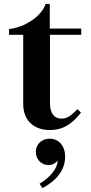

<svg xmlns="http://www.w3.org/2000/svg" viewBox="-20 -650 462 976"><path d="M392 -78 373 -95C337 -56 317 -47 292 -47C256 -47 234 -73 234 -127V-473H393V-505H233V-630H212C191 -566 105 -511 26 -502V-473H98V-122C98 -33 157 11 233 11C310 11 354 -30 392 -78ZM162 121C162 86 190 55 232 55C277 55 311 89 311 147C311 215 266 269 196 306L181 284C235 251 270 210 274 166C264 177 249 189 226 189C192 189 162 162 162 121Z"/></svg>

Font: Ortica Linear
Style: Bold
Weight: 700
Designer: Benedetta Bovani
Foundry: Collletttivo
Version: Version 2.000;Glyphs 3.1.2 (3151)